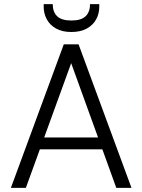

<svg xmlns="http://www.w3.org/2000/svg" viewBox="-20 -916 693 936"><path d="M33 0 291 -700H363L621 0H547L327 -608L106 0ZM151 -188 172 -246H480L501 -188ZM328 -760Q283 -760 253 -777Q223 -794 208 -822Q193 -850 193 -883V-896H237Q237 -858 258.5 -837Q280 -816 328 -816Q376 -816 397.5 -837Q419 -858 419 -896H464V-883Q464 -850 449 -822Q434 -794 403.5 -777Q373 -760 328 -760Z"/></svg>

Font: DM Sans 16pt Light
Style: Regular
Weight: 300
Version: Version 4.004;gftools[0.9.30]